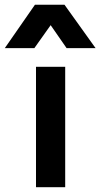

<svg xmlns="http://www.w3.org/2000/svg" viewBox="-119 -779 418 799"><path d="M152.3 0V-501H30.8V0ZM23.9 -578.6 91.8 -674.3 158.2 -578.6H278.8L149.4 -759.3H26.4L-99.1 -578.6Z"/></svg>

Font: Ride
Style: Bold
Weight: 700
Version: Version 3.000